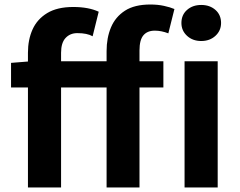

<svg xmlns="http://www.w3.org/2000/svg" viewBox="-20 -832 1064 852"><path d="M453 -560V-605Q453 -664 472.5 -710.5Q492 -757 534.5 -784.5Q577 -812 647 -812Q680 -812 707.5 -806Q735 -800 754 -792L727 -684Q696 -696 667 -696Q634 -696 616.5 -675.5Q599 -655 599 -608V-560H705V-444H599V0H453V-444H251V0H104V-444H29V-553L104 -559V-598Q104 -656 124.5 -701.5Q145 -747 189.5 -774Q234 -801 305 -801Q373 -801 418 -780L391 -671Q367 -685 323 -685Q291 -685 271 -663.5Q251 -642 251 -598V-560ZM873 -650Q835 -650 810 -673Q785 -696 785 -730Q785 -766 810 -788Q835 -810 873 -810Q911 -810 936 -788Q961 -766 961 -730Q961 -696 936 -673Q911 -650 873 -650ZM799 0V-560H946V0Z"/></svg>

Font: Source Han Sans CN Bold
Style: Bold
Weight: 700
Designer: Ryoko NISHIZUKA 西塚涼子 (kana & ideographs); Paul D. Hunt (Latin, Greek & Cyrillic); Wenlong ZHANG 张文龙 (bopomofo); Sandoll 
Foundry: Adobe Systems Incorporated
Version: Version 1.00;May 30, 2023;FontCreator 11.5.0.2422 32-bit